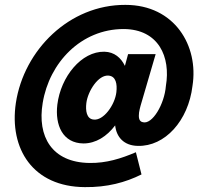

<svg xmlns="http://www.w3.org/2000/svg" viewBox="-20 -742 813 787"><path d="M45 -320C17 -132 115 24 328 25C419 26 494 6 560 -27L537 -118C476 -92 416 -73 347 -74C192 -76 132 -183 155 -320C182 -485 312 -623 487 -623C631 -622 680 -508 660 -390C654 -314 604 -231 566 -241C548 -244 548 -263 550 -281C551 -289 554 -300 556 -308L618 -520H505L492 -472C476 -505 449 -529 408 -530C314 -532 229 -428 215 -313C205 -229 237 -155 322 -154C373 -154 418 -183 452 -228C457 -181 487 -145 545 -144C656 -141 752 -247 769 -390C795 -554 696 -722 494 -722C264 -723 78 -537 45 -320ZM334 -320C340 -368 383 -437 426 -432C455 -429 461 -398 457 -364C451 -312 404 -246 363 -252C335 -255 330 -288 334 -320Z"/></svg>

Font: Jost*
Style: Bold Italic
Weight: 700
Italic angle: -10°
Version: Version 3.7